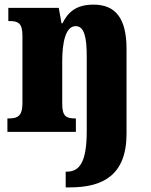

<svg xmlns="http://www.w3.org/2000/svg" viewBox="-20 -570 651 830"><path d="M264 240H283C425 240 527 187 527 8V-358C527 -493 478 -550 384 -550C306 -550 272 -514 250 -469H246L234 -536H16V-479H20C59 -479 77 -470 77 -415V-125C77 -67 56 -58 16 -58H12V0H308V-58H305C266 -58 249 -67 249 -122V-305C249 -385 263 -457 307 -457C345 -457 355 -408 355 -323V-4C355 131 324 172 269 172H264Z"/></svg>

Font: Noto Serif Devanagari Condensed Black
Style: Regular
Weight: 900
Width: 3
Designer: Universal Thirst, Indian Type Foundry and the Monotype Design Team
Foundry: Monotype Imaging Inc.
Version: Version 2.004